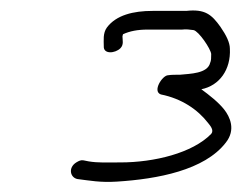

<svg xmlns="http://www.w3.org/2000/svg" viewBox="-20 -665 466 370"><path d="M186 -612C178 -601 180 -587 180 -576C179 -560 202 -562 212 -572C219 -579 216 -588 216 -595L217 -599C230 -605 245 -608 265 -608H331C338 -609 346 -608 353 -607C363 -605 386 -571 387 -561C387 -554 387 -548 385 -544C380 -523 346 -523 327 -521C318 -521 310 -521 304 -520C293 -520 273 -489 290 -483C330 -475 361 -454 381 -428C385 -423 393 -414 387 -407C351 -370 277 -352 212 -352C186 -352 169 -351 151 -354L141 -356C136 -357 132 -355 127 -352C111 -342 115 -323 129 -320C153 -317 173 -313 205 -315C284 -320 374 -337 415 -390C435 -415 423 -440 412 -454C401 -468 383 -482 368 -493C403 -500 425 -531 423 -571C423 -583 416 -597 405 -613C388 -637 375 -648 339 -644H274C237 -644 204 -636 186 -612Z"/></svg>

Font: Stray Cat
Style: ExtObl
Weight: 400
Version: Version 1.0